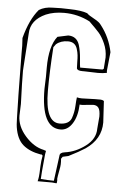

<svg xmlns="http://www.w3.org/2000/svg" viewBox="-57 -744 590 918"><g transform="rotate(5 238.0 -285.0)"><path d="M251 112 252 117Q252 133 249 133Q246 133 228 131H159Q159 129 160 126Q161 123 161.5 119Q162 115 163 109.5Q164 104 164.5 92.5Q165 81 166 57Q167 33 172 7L167 2H161Q109 -7 77.5 -33.5Q46 -60 37 -118Q34 -128 31.5 -274Q29 -420 29 -472V-508Q29 -519 27 -545Q51 -636 93 -685Q120 -702 159 -702L198 -703Q211 -702 240 -702Q296 -701 325 -690Q333 -681 359.5 -667Q386 -653 395 -639Q438 -584 452 -514L443 -427V-420Q443 -415 444 -414Q423 -410 401 -410L335 -412H326Q302 -412 299 -423Q298 -432 298 -452Q298 -472 296.5 -486Q295 -500 290 -516Q280 -548 245.5 -548Q211 -548 189 -529L178 -514Q170 -397 170 -304Q170 -153 239 -153Q284 -153 296 -184Q306 -212 307.5 -243Q309 -274 311 -285Q322 -282 335 -282L397 -284H425Q433 -284 441 -279Q441 -279 447 -176Q447 -96 374 -46Q345 -27 295 -2L268 4L261 14L262 28Q262 32 262 40.5Q262 49 257 74.5Q252 100 251 112ZM236 122Q237 116 252 1Q252 -15 276 -18Q328 -25 374.5 -60Q421 -95 421 -144L426 -203Q426 -233 417.5 -244.5Q409 -256 392 -256L339 -251Q328 -251 327 -252Q325 -195 302.5 -160Q280 -125 246 -125Q153 -125 153 -312L155 -370V-413Q155 -518 193 -565L244 -576Q285 -576 298 -536Q307 -506 309.5 -471.5Q312 -437 314 -428H421L427 -432L431 -487Q431 -522 417 -553.5Q403 -585 387 -603Q371 -621 339 -652Q281 -682 215 -682Q166 -682 128 -666Q57 -634 55 -570L44 -406L43 -389Q43 -337 47 -230L45 -174Q45 -123 85.5 -77Q126 -31 174 -21L186 -17L183 1Q173 104 173 119L204 121Q219 122 236 122Z"/></g></svg>

Font: Londrina Sketch
Style: Regular
Weight: 400
Designer: Marcelo Magalhaes
Foundry: Marcelo Magalhaes
Version: Version 1.001 2011